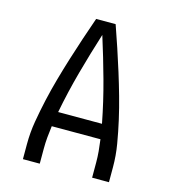

<svg xmlns="http://www.w3.org/2000/svg" viewBox="-109 -825 819 914"><g transform="rotate(15 300.0 -367.5)"><path d="M88 0V-74Q88 -131 97.5 -187Q107 -243 119.5 -298.5Q132 -354 147.5 -409Q163 -464 180 -518.5Q197 -573 215 -627Q233 -681 252 -735H348Q367 -681 385 -627Q403 -573 420 -518.5Q437 -464 452.5 -409Q468 -354 480.5 -298.5Q493 -243 502.5 -187Q512 -131 512 -74V0H429V-74Q429 -102 426.5 -130Q424 -158 420 -187H180Q176 -158 173.5 -130Q171 -102 171 -74V0ZM408 -260Q388 -364 360 -466Q332 -568 300 -669Q268 -568 240 -466Q212 -364 192 -260Z"/></g></svg>

Font: Zed Mono Extended
Style: Regular
Weight: 400
Width: 7
Monospace: yes
Designer: Belleve Invis
Foundry: Belleve Invis
Version: Version 1.0.0; ttfautohint (v1.8.4)